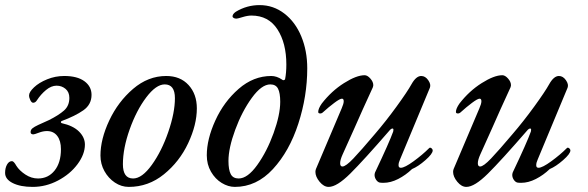

<svg xmlns="http://www.w3.org/2000/svg" viewBox="-53 -719 2305 753"><path d="M-33 -41Q-33 -60 -25.5 -73.5Q-18 -87 -6 -87Q1 -87 11 -69Q23 -50 46.5 -34.5Q70 -19 96 -19Q136 -19 161 -50Q186 -81 186 -134Q186 -167 171.5 -186Q157 -205 131 -205Q116 -205 99 -198.5Q82 -192 78 -192Q67 -192 67 -201Q67 -210 74.5 -216Q82 -222 97 -229L139 -248Q177 -267 198 -285.5Q219 -304 219 -335Q219 -358 204 -370.5Q189 -383 169 -383Q148 -383 127.5 -366Q107 -349 92 -326Q86 -316 77 -316Q71 -316 66 -326Q61 -336 61 -345Q61 -358 80.5 -376.5Q100 -395 132 -408Q164 -421 199 -421Q250 -421 278 -400.5Q306 -380 306 -347Q306 -309 274 -286.5Q242 -264 188 -244Q183 -239 189 -236Q234 -226 257 -203Q280 -180 280 -152Q280 -114 251 -75Q222 -36 174.5 -11Q127 14 75 14Q27 14 -3 -1Q-33 -16 -33 -41Z M341 -109Q341 -173 375.5 -246.5Q410 -320 469 -370.5Q528 -421 599 -421Q654 -421 686.5 -385.5Q719 -350 719 -294Q719 -230 685 -157.5Q651 -85 590 -35.5Q529 14 452 14Q423 14 397.5 -3Q372 -20 356.5 -48Q341 -76 341 -109ZM633 -334Q633 -388 593 -388Q559 -388 520.5 -337Q482 -286 455.5 -211.5Q429 -137 429 -75Q429 -19 469 -19Q504 -19 542.5 -72.5Q581 -126 607 -201.5Q633 -277 633 -334Z M758 -110Q758 -173 791.5 -246.5Q825 -320 883 -370.5Q941 -421 1011 -421Q1032 -421 1053 -407Q1056 -404 1059.5 -404.5Q1063 -405 1065 -408Q1070 -433 1070 -466Q1070 -550 1035 -604Q1000 -658 933 -658Q918 -658 898.5 -652Q879 -646 875 -646H873Q868 -646 863.5 -648.5Q859 -651 859 -655Q859 -664 872 -673Q915 -699 965 -699Q1019 -699 1062 -666Q1105 -633 1128.5 -576.5Q1152 -520 1152 -451Q1152 -342 1117 -234Q1082 -126 1017.5 -56Q953 14 868 14Q842 14 816.5 -1.5Q791 -17 774.5 -45.5Q758 -74 758 -110ZM1046 -320Q1046 -354 1037.5 -371Q1029 -388 1007 -388Q973 -388 934.5 -335Q896 -282 869.5 -210Q843 -138 843 -88Q843 -53 852 -36Q861 -19 883 -19Q918 -19 956 -72Q994 -125 1020 -197Q1046 -269 1046 -320Z M1184 -45Q1184 -50 1186 -56L1287 -294Q1295 -312 1295 -322Q1295 -332 1288 -332Q1280 -332 1258 -315.5Q1236 -299 1214 -279Q1209 -274 1203 -274Q1195 -274 1195 -280Q1195 -293 1209 -313Q1247 -362 1296 -393Q1345 -424 1377 -424Q1388 -424 1399.5 -411Q1411 -398 1411 -385Q1411 -382 1409 -376Q1367 -285 1336 -214L1291 -114Q1281 -92 1281 -79Q1281 -66 1290 -66Q1303 -66 1333 -97.5Q1363 -129 1417 -193Q1460 -243 1502.5 -301.5Q1545 -360 1561 -389Q1579 -421 1599 -421Q1615 -421 1626.5 -404.5Q1638 -388 1633 -375L1516 -94Q1510 -81 1510 -71Q1510 -61 1519 -61Q1534 -61 1569 -86.5Q1604 -112 1630 -138Q1632 -140 1633 -140Q1637 -140 1640.5 -136.5Q1644 -133 1644 -129Q1644 -116 1615.5 -91Q1587 -66 1563 -56Q1538 -32 1508.5 -17Q1479 -2 1451 -2Q1441 -2 1436 -3Q1428 -5 1422 -14Q1416 -23 1416 -33Q1416 -37 1418 -43Q1474 -161 1489 -203Q1490 -206 1490 -210Q1490 -215 1486 -215Q1482 -215 1477 -210Q1373 -90 1320.5 -38Q1268 14 1236 14Q1217 14 1200.5 -6Q1184 -26 1184 -45Z M1724 -45Q1724 -50 1726 -56L1827 -294Q1835 -312 1835 -322Q1835 -332 1828 -332Q1820 -332 1798 -315.5Q1776 -299 1754 -279Q1749 -274 1743 -274Q1735 -274 1735 -280Q1735 -293 1749 -313Q1787 -362 1836 -393Q1885 -424 1917 -424Q1928 -424 1939.5 -411Q1951 -398 1951 -385Q1951 -382 1949 -376Q1907 -285 1876 -214L1831 -114Q1821 -92 1821 -79Q1821 -66 1830 -66Q1843 -66 1873 -97.5Q1903 -129 1957 -193Q2000 -243 2042.5 -301.5Q2085 -360 2101 -389Q2119 -421 2139 -421Q2155 -421 2166.5 -404.5Q2178 -388 2173 -375L2056 -94Q2050 -81 2050 -71Q2050 -61 2059 -61Q2074 -61 2109 -86.5Q2144 -112 2170 -138Q2172 -140 2173 -140Q2177 -140 2180.5 -136.5Q2184 -133 2184 -129Q2184 -116 2155.5 -91Q2127 -66 2103 -56Q2078 -32 2048.5 -17Q2019 -2 1991 -2Q1981 -2 1976 -3Q1968 -5 1962 -14Q1956 -23 1956 -33Q1956 -37 1958 -43Q2014 -161 2029 -203Q2030 -206 2030 -210Q2030 -215 2026 -215Q2022 -215 2017 -210Q1913 -90 1860.5 -38Q1808 14 1776 14Q1757 14 1740.5 -6Q1724 -26 1724 -45Z"/></svg>

Font: EB Garamond Medium
Style: Italic
Weight: 500
Italic angle: -17.2°
Designer: Georg Duffner and Octavio Pardo
Foundry: Georg Duffner
Version: Version 1.000